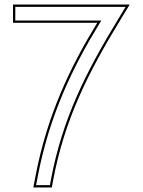

<svg xmlns="http://www.w3.org/2000/svg" viewBox="-20 -800 625 841"><path d="M77 -700H406C289 -509 186 -296 135 -26L126 21H207L213 -12C262 -270 359 -471 511 -719L548 -780H517H77H37V-700ZM423.9 -710H47V-770H530.2L502.5 -724.2C350.2 -475.8 252.5 -273.5 203.2 -13.8L198.7 11H138.1L144.8 -24.1C195.5 -292.6 297.9 -504.4 414.5 -694.8Z"/></svg>

Font: Nordica Advanced
Style: RegularOL
Weight: 300
Version: Version 1.07